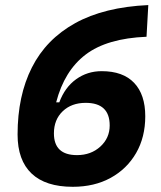

<svg xmlns="http://www.w3.org/2000/svg" viewBox="-20 -716 626 746"><path d="M262.7 9.8Q157.2 9.8 102.8 -41.7Q48.3 -93.3 48.3 -193.4Q48.3 -343.8 103.8 -453.6Q159.2 -563.5 272 -626Q384.8 -688.5 556.2 -696.3L549.3 -573.2Q395.5 -566.9 312.7 -503.9Q230 -440.9 198.2 -318.4H210.4Q231.9 -376.5 275.6 -408Q319.3 -439.5 375 -439.5Q458 -439.5 501.2 -394Q544.4 -348.6 544.4 -264.2Q544.4 -183.1 508.8 -121.3Q473.1 -59.6 409.9 -24.9Q346.7 9.8 262.7 9.8ZM279.3 -113.3Q333.5 -113.3 369.9 -146.5Q406.2 -179.7 406.2 -228.5Q406.2 -316.4 313 -316.4Q257.8 -316.4 223.6 -283.7Q189.5 -251 189.5 -197.8Q189.5 -113.3 279.3 -113.3Z"/></svg>

Font: CaskaydiaCove NFP
Style: Bold Italic
Weight: 700
Italic angle: -10°
Designer: Aaron Bell
Foundry: Saja Typeworks
Version: Version 2111.001; VTT 6.35;Nerd Fonts 3.1.1